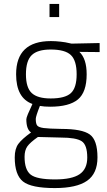

<svg xmlns="http://www.w3.org/2000/svg" viewBox="-20 -719 546 977"><path d="M259 238Q139 238 97 204.5Q55 171 55 82Q55 38 73.5 13Q92 -12 138 -45Q114 -61 114 -112Q114 -119 122 -138.5Q130 -158 138 -174L145 -190Q62 -220 62 -341Q62 -510 239 -510Q262 -510 288.5 -507Q315 -504 330 -500L344 -497L487 -500V-454L384 -455Q421 -420 421 -341Q421 -250 376.5 -213Q332 -176 235 -176Q205 -176 183 -180Q162 -127 162 -114Q162 -89 169.5 -80Q177 -71 202.5 -67.5Q228 -64 293 -63Q397 -63 436.5 -35Q476 -7 476 82Q476 164 423 201Q370 238 259 238ZM289 -19 173 -22Q133 6 119 26Q105 46 105 79Q105 145 136 169.5Q167 194 260 194Q346 194 385 167.5Q424 141 424 83Q424 18 395.5 -0.5Q367 -19 289 -19ZM238 -218Q311 -218 340.5 -245Q370 -272 370 -341Q370 -411 340.5 -439Q311 -467 238 -467Q171 -467 141.5 -438.5Q112 -410 112 -341Q112 -273 141.5 -245.5Q171 -218 238 -218ZM232 -632V-699H281V-632Z"/></svg>

Font: TitilliumText
Style: Light
Weight: 300
Designer: Accademia di Belle Arti di Urbino and others
Foundry: Accademia di Belle Arti di Urbino and others.
Version: Version 60.001